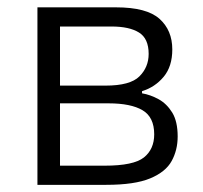

<svg xmlns="http://www.w3.org/2000/svg" viewBox="-20 -516 566 536"><path d="M84.5 0V-495.5H304Q389.5 -495.5 425.2 -463.5Q461 -431.5 461 -378Q461 -330.5 436.8 -301.5Q412.5 -272.5 376.5 -261.5V-255.5Q400 -251.5 422.8 -239Q445.5 -226.5 460.8 -201.8Q476 -177 476 -135Q476 -97 459.2 -66.5Q442.5 -36 399.2 -18Q356 0 276.5 0ZM291.5 -442H147.5V-277H274.5Q343.5 -277 369.2 -302.8Q395 -328.5 395 -365.5Q395 -408.5 368 -425.2Q341 -442 291.5 -442ZM147.5 -53.5H272.5Q353 -53.5 381.8 -76.5Q410.5 -99.5 410.5 -141Q410.5 -189 378 -208.2Q345.5 -227.5 283 -227.5H147.5Z"/></svg>

Font: Commissioner Light
Style: Regular
Weight: 300
Designer: Kostas Bartsokas
Foundry: Kostas Bartsokas
Version: Version 1.000; ttfautohint (v1.8.3)